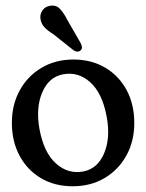

<svg xmlns="http://www.w3.org/2000/svg" viewBox="-20 -657 524 687"><path d="M243 -444Q307 -444 356.2 -415Q405.5 -386 433 -334.8Q460.5 -283.5 460.5 -217Q460.5 -152 432.5 -101Q404.5 -50 354.8 -20.2Q305 9.5 240 9.5Q175.5 9.5 126.5 -19.5Q77.5 -48.5 50 -99.8Q22.5 -151 22.5 -217.5Q22.5 -282.5 50.5 -333.5Q78.5 -384.5 128.2 -414.2Q178 -444 243 -444ZM278.5 -43.5Q329.5 -53.5 352.8 -109Q376 -164.5 361.5 -240.5Q346 -324 302.8 -362.8Q259.5 -401.5 205 -391Q154 -381 130.8 -325.5Q107.5 -270 121.5 -194Q137 -110.5 180.5 -71.8Q224 -33 278.5 -43.5ZM221.5 -584.5 268 -504Q271.5 -497 273 -490Q274.5 -483 269 -477.5Q259.5 -467.5 244 -476.5L170.5 -535Q150 -547.5 139 -559.5Q128 -571.5 125 -588Q122 -604.5 131.2 -618.8Q140.5 -633 158 -636Q179.5 -640.5 194 -625.8Q208.5 -611 221.5 -584.5Z"/></svg>

Font: Fraunces 144pt SuperSoft
Style: Regular
Weight: 400
Version: Version 1.000;[b76b70a41]